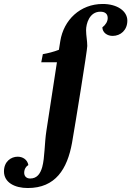

<svg xmlns="http://www.w3.org/2000/svg" viewBox="-172 -729 662 968"><path d="M-32 219C108 219 167 123 191 -8C208 -105 268 -476 268 -497C268 -524 262 -549 262 -577C262 -608 278 -670 334 -670C359 -670 371 -658 371 -638C371 -621 361 -604 344 -591C345 -564 369 -548 396 -548C436 -548 470 -577 470 -625C470 -674 418 -709 346 -709C232 -709 149 -628 132 -522L125 -478C100 -468 68 -460 44 -456L36 -415H115L62 -70C52 -6 54 65 41 113C31 148 14 171 -20 171C-38 171 -50 160 -50 142C-50 123 -40 109 -29 103C-34 75 -58 61 -83 61C-116 61 -152 85 -152 135C-152 191 -98 219 -32 219Z"/></svg>

Font: Caladea
Style: Bold Italic
Weight: 700
Italic angle: -9°
Designer: Carolina Giovagnoli and Andres Torresi
Foundry: Carolina Giovagnoli & Andres Torresi
Version: Version 1.001;hotconv 1.0.109;makeotfexe 2.5.65596